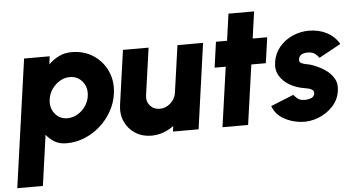

<svg xmlns="http://www.w3.org/2000/svg" viewBox="-103 -763 2101 1120"><g transform="rotate(-5 947.0 -203.5)"><path d="M104.5 250H-45.5L60 -500H210L203.5 -453Q230.5 -479.5 264 -496.2Q297.5 -513 338 -513Q411 -513 465.5 -477.5Q520 -442 547 -382.2Q574 -322.5 564 -250Q556.5 -195.5 529.2 -147.5Q502 -99.5 461 -63.2Q420 -27 369.5 -6.5Q319 14 264 14Q223.5 14 194.8 -3Q166 -20 146 -46ZM315.5 -369Q285 -369 257.5 -352.8Q230 -336.5 211.2 -309.5Q192.5 -282.5 188 -250Q181 -200.5 208.8 -165.8Q236.5 -131 282 -131Q313 -131 340.8 -147Q368.5 -163 387.5 -190Q406.5 -217 411 -250Q418 -299 390 -334Q362 -369 315.5 -369Z M594 -181.5 639 -500H789L750 -223.5Q745 -188.5 766.5 -163.8Q788 -139 823 -139Q858.5 -139 886.2 -163.8Q914 -188.5 919 -223.5L958 -500H1108L1038 0H888L892.5 -32.5Q864.5 -11 830.8 1Q797 13 761.5 13Q708 13 667.2 -13.2Q626.5 -39.5 606.5 -83.5Q586.5 -127.5 594 -181.5Z M1462.5 -350H1377.5L1328 0H1178L1227.5 -350H1162.5L1183.5 -500H1248.5L1270.5 -657H1420.5L1398.5 -500H1483.5Z M1636 9Q1580 3.5 1534.8 -23Q1489.5 -49.5 1472 -98L1605.5 -152Q1612 -144 1626.8 -130.5Q1641.5 -117 1670.5 -117Q1690 -117 1707.8 -123.8Q1725.5 -130.5 1728 -149Q1730 -163 1720.8 -170.2Q1711.5 -177.5 1697.8 -180.8Q1684 -184 1671.5 -186Q1628 -193 1590.2 -214.2Q1552.5 -235.5 1531.2 -269.8Q1510 -304 1516.5 -350Q1524 -401.5 1555.5 -439Q1587 -476.5 1632.8 -496.8Q1678.5 -517 1728 -517Q1786.5 -517 1832.8 -493Q1879 -469 1905 -424L1777 -354Q1769.5 -365.5 1755.8 -376.8Q1742 -388 1723 -390Q1697 -392.5 1678.8 -385Q1660.5 -377.5 1657 -354Q1655 -339.5 1668 -333Q1681 -326.5 1698.2 -323.5Q1715.5 -320.5 1726 -317Q1767 -303 1801.8 -280.5Q1836.5 -258 1855.2 -226Q1874 -194 1866.5 -151Q1859.5 -101 1824.2 -63Q1789 -25 1738.8 -5.5Q1688.5 14 1636 9Z"/></g></svg>

Font: Urbanist Black
Style: Italic
Weight: 900
Italic angle: -8°
Designer: Corey Hu
Foundry: Corey Hu
Version: Version 1.330; ttfautohint (v1.8.4.7-5d5b)